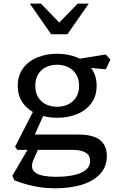

<svg xmlns="http://www.w3.org/2000/svg" viewBox="-20 -826 660 1058"><path d="M58.7 167 48.3 142.3 141 -16.7H196L161.7 61Q145.5 107.2 178.4 127.7Q211.3 148.2 288.3 148.2Q341.8 148.2 384 139.5Q426.2 130.8 451.3 111.2Q476.5 91.5 476.5 60.2Q476.5 29.8 451.4 14.8Q426.3 -0.2 378 -0.2H76.5L63 -17L169 -224.7L225.3 -204L156.3 -49.7L141.5 -84.5H414.2Q463.3 -84.5 497.3 -72.6Q531.3 -60.7 550 -34.4Q568.7 -8.2 568.7 33.8Q568.7 93.8 530.6 133.8Q492.5 173.7 428.7 192.6Q364.8 211.5 287 211.5Q219.7 211.5 164.2 199.3Q108.7 187.2 58.7 167ZM77.8 -353.3Q77.8 -410 107.2 -449.8Q136.5 -489.5 186 -509.7Q235.5 -529.8 295.2 -529.8Q354.8 -529.8 404.3 -509.7Q453.8 -489.5 483.2 -449.8Q512.5 -410 512.5 -353.3Q512.5 -296.8 483.2 -257Q453.8 -217.2 404.3 -197.1Q354.8 -177 295.2 -177Q235.5 -177 186 -197.1Q136.5 -217.2 107.2 -257Q77.8 -296.8 77.8 -353.3ZM415.7 -353.3Q415.7 -390.5 399.4 -416.6Q383.2 -442.7 355.5 -455.9Q327.8 -469.2 294.2 -469.2Q260.5 -469.2 233.2 -455.9Q206 -442.7 190.2 -416.6Q174.5 -390.5 174.5 -353.3Q174.5 -316.3 190.2 -290.2Q206 -264.2 233.2 -250.9Q260.5 -237.7 294.2 -237.7Q327.8 -237.7 355.5 -250.9Q383.2 -264.2 399.4 -290.2Q415.7 -316.3 415.7 -353.3ZM425.3 -456.8 387.3 -497.3 562.3 -525.8 588.3 -497.8 563 -444ZM261.8 -637.2H351.5L469.2 -806.2H408.2L306.7 -701.8L205.2 -806.2H144.2Z"/></svg>

Font: Monaspace Xenon Var ExtraLight
Style: Regular
Weight: 200
Designer: Riley Cran and the Lettermatic Team
Version: Version 1.200 (Monaspace Xenon Var)